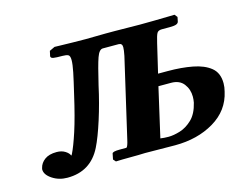

<svg xmlns="http://www.w3.org/2000/svg" viewBox="-70 -541 839 660"><g transform="rotate(-15 349.0 -211.0)"><path d="M281 -267Q268 -207 250 -150.5Q232 -94 216 -62Q179 12 96 12Q66 12 42.5 -3.5Q19 -19 19 -38Q19 -40 19.5 -41Q20 -42 20 -43Q24 -60 39.5 -71.5Q55 -83 82 -83Q100 -83 112.5 -75Q125 -67 128 -58Q129 -59 129.5 -60Q130 -61 131 -62Q143 -86 158.5 -133.5Q174 -181 192 -260Q203 -306 208.5 -333Q214 -360 214 -375Q214 -390 208 -393.5Q202 -397 188 -397Q165 -397 155.5 -398.5Q146 -400 146 -407Q146 -409 147 -411L150 -425L169 -434Q169 -434 188 -433.5Q207 -433 233 -432.5Q259 -432 279 -432Q296 -432 316 -432.5Q336 -433 350.5 -433Q365 -433 365 -433Q365 -433 383 -433Q401 -433 426 -432.5Q451 -432 472 -432Q494 -432 523 -432.5Q552 -433 574 -433.5Q596 -434 596 -434L604 -424L601 -409Q600 -403 593 -400Q586 -397 569 -397H541Q528 -397 523.5 -389Q519 -381 513 -355L489 -253H524Q572 -253 611.5 -245.5Q651 -238 674.5 -219Q698 -200 698 -163Q698 -149 694 -134Q680 -70 621 -35Q562 0 482 0L375 -1Q353 0 323 0Q293 0 271 1L263 -8L267 -28Q268 -35 294 -35H318Q323 -38 328 -61L393 -342Q395 -352 396 -359.5Q397 -367 397 -372Q397 -386 384 -386H328Q315 -386 306 -360.5Q297 -335 281 -267ZM582 -125Q583 -130 583.5 -135.5Q584 -141 584 -146Q584 -172 569 -191.5Q554 -211 524 -211H479L439 -36Q445 -35 453 -34.5Q461 -34 468 -34Q486 -34 509 -41Q532 -48 552.5 -67.5Q573 -87 582 -125Z"/></g></svg>

Font: Libertinus Serif SemiBold
Style: Italic
Weight: 600
Italic angle: -11.5°
Designer: Philipp H. Poll, Khaled Hosny
Foundry: Caleb Maclennan
Version: Version 7.051;RELEASE